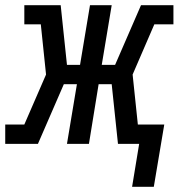

<svg xmlns="http://www.w3.org/2000/svg" viewBox="-54 -550 683 734"><path d="M534 164H451L478 0H397L373 -228H323L286 0H202L240 -228H190L91 0H-34V-74H39L122 -265L102 -457H39V-530H178L202 -302H252L290 -530H373L335 -302H386L485 -530H609V-457H536L453 -265L473 -74H574Z"/></svg>

Font: Iosevka Curly Slab ExObl
Style: Regular
Weight: 400
Width: 7
Italic angle: -9°
Monospace: yes
Designer: Belleve Invis
Foundry: Belleve Invis
Version: Version 11.1.0; ttfautohint (v1.8.3)